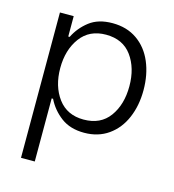

<svg xmlns="http://www.w3.org/2000/svg" viewBox="-110 -634 842 929"><g transform="rotate(15 311.0 -170.0)"><path d="M156 -114H149V202H80V-526H149V-424H156Q180 -473 224.5 -507.5Q269 -542 340 -542Q412 -542 463.5 -506Q515 -470 541.5 -407.5Q568 -345 568 -267Q568 -190 541.5 -128Q515 -66 464 -30Q413 6 343 6Q273 6 227 -28.5Q181 -63 156 -114ZM497 -268Q497 -359 453 -419.5Q409 -480 324 -480Q241 -480 196 -419Q151 -358 151 -267Q151 -176 196 -115.5Q241 -55 324 -55Q409 -55 453 -115.5Q497 -176 497 -268Z"/></g></svg>

Font: Be Vietnam Light
Style: Regular
Weight: 300
Designer: Gabriel Lam
Foundry: TypeRant
Version: Version 4.000